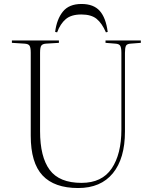

<svg xmlns="http://www.w3.org/2000/svg" viewBox="-20 -934 770 968"><path d="M374 14Q254 14 194.5 -49.5Q135 -113 135 -250V-668Q135 -694 129 -703.5Q123 -713 103 -714L40 -718V-730H277V-718L212 -714Q196 -713 189 -705Q182 -697 182 -668V-273Q182 -143 230.5 -77.5Q279 -12 391 -12Q494 -12 543 -84.5Q592 -157 592 -281V-668Q592 -692 586.5 -702.5Q581 -713 561 -714L512 -718V-730H690V-718L639 -714Q620 -713 615 -703Q610 -693 610 -667V-271Q610 -135 549 -60.5Q488 14 374 14ZM391 -914Q452 -914 483 -879Q514 -844 523 -773L514 -771Q494 -817 467 -839Q440 -861 390 -861Q339 -861 311.5 -837.5Q284 -814 268 -771L258 -773Q266 -837 297 -875.5Q328 -914 391 -914Z"/></svg>

Font: Display Extralight
Style: Regular
Weight: 200
Designer: Latin by Veronika Burian and Jose Scaglione. Greek by Irene Vlachou. Cyrillic by Vera Evstafieva.
Foundry: TypeTogether
Version: Version 3.002